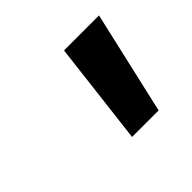

<svg xmlns="http://www.w3.org/2000/svg" viewBox="-67 -831 353 353"><g transform="rotate(-45 109.0 -654.5)"><path d="M103 -554 127 -755H218L172 -554Z"/></g></svg>

Font: DM Sans 24pt Medium
Style: Italic
Weight: 500
Italic angle: -10°
Designer: Colophon Foundry, Jonny Pinhorn
Foundry: Colophon Foundry
Version: Version 4.004;gftools[0.9.30]